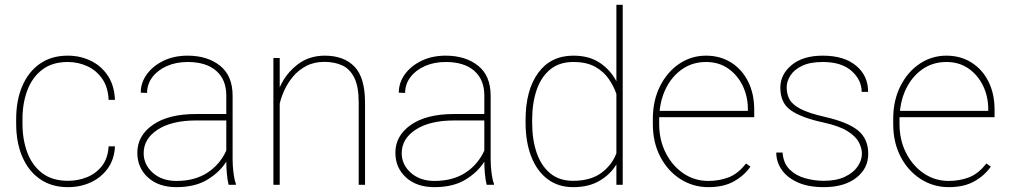

<svg xmlns="http://www.w3.org/2000/svg" viewBox="-20 -770 4203 800"><path d="M263.2 -16.6Q304.7 -16.6 342 -31.5Q379.4 -46.4 404.5 -78.1Q429.7 -109.9 432.6 -160.2H459Q456.5 -106.4 429.2 -68.4Q401.9 -30.3 358.4 -10.3Q314.9 9.8 263.2 9.8Q194.8 9.8 146.5 -23.9Q98.1 -57.6 72.8 -117.2Q47.4 -176.8 47.4 -253.9V-274.4Q47.4 -352.1 72.8 -411.4Q98.1 -470.7 146.2 -504.4Q194.3 -538.1 262.2 -538.1Q313.5 -538.1 357.2 -517.3Q400.9 -496.6 428.7 -455.6Q456.5 -414.6 459 -354H432.6Q430.2 -406.7 406 -441.7Q381.8 -476.6 343.8 -494.1Q305.7 -511.7 262.2 -511.7Q197.8 -511.7 156 -479.7Q114.3 -447.8 94 -394Q73.7 -340.3 73.7 -274.4V-253.9Q73.7 -188 94 -134Q114.3 -80.1 156.2 -48.3Q198.2 -16.6 263.2 -16.6Z M932.6 0Q927.7 -19 925.3 -45.7Q922.9 -72.3 922.9 -96.7Q896.5 -53.7 845 -22Q793.5 9.8 714.8 9.8Q641.1 9.8 596.7 -30.5Q552.2 -70.8 552.2 -133.8Q552.2 -204.6 616.9 -249.8Q681.6 -294.9 796.4 -294.9H922.9V-372.1Q922.9 -438 880.9 -474.9Q838.9 -511.7 761.7 -511.7Q713.9 -511.7 675.5 -494.9Q637.2 -478 615 -448.7Q592.8 -419.4 592.8 -382.8L566.4 -383.8Q566.4 -425.3 591.6 -460.2Q616.7 -495.1 660.9 -516.6Q705.1 -538.1 761.7 -538.1Q844.2 -538.1 896.7 -496.3Q949.2 -454.6 949.2 -371.1V-106.4Q949.2 -78.1 952.9 -49.3Q956.5 -20.5 962.9 -4.4V0ZM714.8 -16.1Q791.5 -16.1 844 -50.3Q896.5 -84.5 922.9 -142.6V-268.1H797.9Q695.8 -268.1 637.2 -230Q578.6 -191.9 578.6 -131.8Q578.6 -84 616.7 -50Q654.8 -16.1 714.8 -16.1Z M1331.5 -512.2Q1288.6 -512.2 1256.1 -495.1Q1223.6 -478 1201.2 -451.2Q1178.7 -424.3 1165 -394.3Q1151.4 -364.3 1145.5 -338.4V0H1119.1V-528.3H1145.5V-405.8Q1169.4 -461.4 1218 -499.8Q1266.6 -538.1 1333 -538.1Q1413.1 -538.1 1457 -492.4Q1501 -446.8 1501 -341.8V0H1474.6V-341.8Q1474.6 -409.2 1456.3 -446Q1438 -482.9 1405.8 -497.6Q1373.5 -512.2 1331.5 -512.2Z M2007.8 0Q2002.9 -19 2000.5 -45.7Q1998 -72.3 1998 -96.7Q1971.7 -53.7 1920.2 -22Q1868.7 9.8 1790 9.8Q1716.3 9.8 1671.9 -30.5Q1627.4 -70.8 1627.4 -133.8Q1627.4 -204.6 1692.1 -249.8Q1756.8 -294.9 1871.6 -294.9H1998V-372.1Q1998 -438 1956.1 -474.9Q1914.1 -511.7 1836.9 -511.7Q1789.1 -511.7 1750.7 -494.9Q1712.4 -478 1690.2 -448.7Q1668 -419.4 1668 -382.8L1641.6 -383.8Q1641.6 -425.3 1666.7 -460.2Q1691.9 -495.1 1736.1 -516.6Q1780.3 -538.1 1836.9 -538.1Q1919.4 -538.1 1971.9 -496.3Q2024.4 -454.6 2024.4 -371.1V-106.4Q2024.4 -78.1 2028.1 -49.3Q2031.7 -20.5 2038.1 -4.4V0ZM1790 -16.1Q1866.7 -16.1 1919.2 -50.3Q1971.7 -84.5 1998 -142.6V-268.1H1873Q1771 -268.1 1712.4 -230Q1653.8 -191.9 1653.8 -131.8Q1653.8 -84 1691.9 -50Q1730 -16.1 1790 -16.1Z M2169.9 -259.3V-269.5Q2169.9 -394.5 2222.4 -466.3Q2274.9 -538.1 2369.1 -538.1Q2434.6 -538.1 2479 -508.5Q2523.4 -479 2548.3 -431.2V-750H2574.7V0H2548.3V-85Q2523.9 -43.9 2478.8 -17.1Q2433.6 9.8 2368.2 9.8Q2305.7 9.8 2261.2 -23.9Q2216.8 -57.6 2193.4 -118.2Q2169.9 -178.7 2169.9 -259.3ZM2197.3 -269.5V-259.3Q2197.3 -189 2215.8 -134.3Q2234.4 -79.6 2272.2 -48.1Q2310.1 -16.6 2367.7 -16.6Q2440.4 -16.6 2485.1 -49.3Q2529.8 -82 2548.3 -131.3V-378.4Q2538.1 -409.2 2517.3 -439.9Q2496.6 -470.7 2460.7 -491.2Q2424.8 -511.7 2368.7 -511.7Q2310.5 -511.7 2272.5 -480.5Q2234.4 -449.2 2215.8 -394.5Q2197.3 -339.8 2197.3 -269.5Z M2931.6 9.8Q2867.7 9.8 2814.9 -23.9Q2762.2 -57.6 2731.2 -116.9Q2700.2 -176.3 2700.2 -252.9V-274.4Q2700.2 -351.6 2730.2 -411.1Q2760.3 -470.7 2810.5 -504.4Q2860.8 -538.1 2921.9 -538.1Q2980.5 -538.1 3025.9 -509.8Q3071.3 -481.4 3096.9 -430.7Q3122.6 -379.9 3122.6 -312.5V-281.7H2726.6Q2726.6 -278.3 2726.6 -274.4V-252.9Q2726.6 -187 2753.7 -133.3Q2780.8 -79.6 2827.1 -47.9Q2873.5 -16.1 2931.6 -16.1Q2977.1 -16.1 3016.4 -31.2Q3055.7 -46.4 3088.4 -88.9L3106.9 -75.7Q3080.6 -38.1 3037.8 -14.2Q2995.1 9.8 2931.6 9.8ZM2921.9 -511.7Q2868.7 -511.7 2827.1 -484.9Q2785.6 -458 2760 -411.9Q2734.4 -365.7 2728.5 -308.1H3096.2V-314.5Q3096.2 -367.7 3074.7 -412.4Q3053.2 -457 3014.2 -484.4Q2975.1 -511.7 2921.9 -511.7Z M3571.3 -129.4Q3571.3 -153.3 3558.1 -178Q3544.9 -202.6 3510.3 -224.1Q3475.6 -245.6 3410.2 -259.8Q3321.8 -278.8 3276.6 -309.3Q3231.4 -339.8 3231.4 -404.8Q3231.4 -460 3278.6 -499Q3325.7 -538.1 3408.2 -538.1Q3497.1 -538.1 3547.1 -496.3Q3597.2 -454.6 3597.2 -387.2H3570.3Q3570.3 -436.5 3528.6 -474.1Q3486.8 -511.7 3408.2 -511.7Q3355 -511.7 3321.8 -495.6Q3288.6 -479.5 3273.2 -455.1Q3257.8 -430.7 3257.8 -405.8Q3257.8 -378.9 3269.3 -356.7Q3280.8 -334.5 3315.2 -316.4Q3349.6 -298.3 3418 -282.7Q3512.7 -261.2 3555.2 -226.3Q3597.7 -191.4 3597.7 -128.9Q3597.7 -67.9 3547.6 -29.1Q3497.6 9.8 3412.1 9.8Q3348.1 9.8 3304 -10Q3259.8 -29.8 3237.1 -62.7Q3214.4 -95.7 3214.4 -134.3H3240.7Q3244.1 -88.9 3270.8 -63.2Q3297.4 -37.6 3335.7 -27.1Q3374 -16.6 3412.1 -16.6Q3464.4 -16.6 3499.8 -33.2Q3535.2 -49.8 3553.2 -75.9Q3571.3 -102.1 3571.3 -129.4Z M3933.1 9.8Q3869.1 9.8 3816.4 -23.9Q3763.7 -57.6 3732.7 -116.9Q3701.7 -176.3 3701.7 -252.9V-274.4Q3701.7 -351.6 3731.7 -411.1Q3761.7 -470.7 3812 -504.4Q3862.3 -538.1 3923.3 -538.1Q3981.9 -538.1 4027.3 -509.8Q4072.8 -481.4 4098.4 -430.7Q4124 -379.9 4124 -312.5V-281.7H3728Q3728 -278.3 3728 -274.4V-252.9Q3728 -187 3755.1 -133.3Q3782.2 -79.6 3828.6 -47.9Q3875 -16.1 3933.1 -16.1Q3978.5 -16.1 4017.8 -31.2Q4057.1 -46.4 4089.8 -88.9L4108.4 -75.7Q4082 -38.1 4039.3 -14.2Q3996.6 9.8 3933.1 9.8ZM3923.3 -511.7Q3870.1 -511.7 3828.6 -484.9Q3787.1 -458 3761.5 -411.9Q3735.8 -365.7 3730 -308.1H4097.7V-314.5Q4097.7 -367.7 4076.2 -412.4Q4054.7 -457 4015.6 -484.4Q3976.6 -511.7 3923.3 -511.7Z"/></svg>

Font: Vazirmatn RD FD Thin
Style: Regular
Weight: 100
Designer: Saber Rastikerdar
Foundry: Saber Rastikerdar
Version: Version 33.003